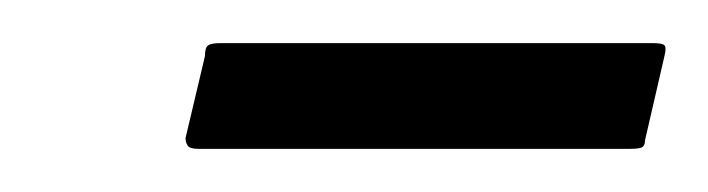

<svg xmlns="http://www.w3.org/2000/svg" viewBox="-20 -611 328 89"><path d="M279 -546Q279 -544 278 -543Q277 -542 272 -542H72Q68 -542 67 -543.5Q66 -545 66 -547L75 -585Q75 -589 76.5 -590Q78 -591 82 -591H283Q287 -591 288 -590Q289 -589 288 -585Z"/></svg>

Font: Glory
Style: Italic
Weight: 400
Italic angle: -12°
Designer: Robert Leuschke
Foundry: Robert Leuschke
Version: Version 1.011